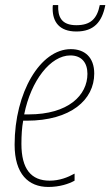

<svg xmlns="http://www.w3.org/2000/svg" viewBox="-20 -732 438 762"><path d="M283 -607C352 -607 385 -644 398 -712H376C365 -656 338 -632 283 -632C223 -632 209 -666 211 -712H190C189 -709 189 -704 189 -697C189 -646 215 -607 283 -607ZM172 10C216 10 253 -2 276 -15V-43C249 -28 216 -15 177 -15C103 -15 65 -62 65 -161C65 -195 67 -226 72 -253H86C261 -253 354 -336 354 -440C354 -505 316 -537 261 -537C140 -537 38 -365 38 -158C38 -41 93 10 172 10ZM94 -278H76C103 -413 181 -512 259 -512C304 -512 327 -483 327 -439C327 -354 251 -278 94 -278Z"/></svg>

Font: Noto Sans Condensed Thin
Style: Italic
Weight: 100
Width: 3
Italic angle: -12°
Designer: Monotype Design Team
Foundry: Monotype Imaging Inc.
Version: Version 2.013